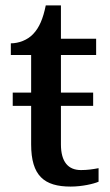

<svg xmlns="http://www.w3.org/2000/svg" viewBox="-20 -679 407 709"><path d="M241 10C283 10 326 0 344 -8V-58C323 -54 303 -51 279 -51C232 -51 205 -81 205 -146V-288H324V-337H205V-476H335V-536H205V-659H149C139 -610 125 -577 103 -554C82 -531 49 -519 20 -519V-476H95V-337H27V-288H95V-146C95 -30 143 10 241 10Z"/></svg>

Font: Noto Serif Medium
Style: Regular
Weight: 500
Designer: Monotype Design Team
Foundry: Monotype Imaging Inc.
Version: Version 2.013